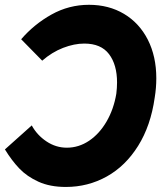

<svg xmlns="http://www.w3.org/2000/svg" viewBox="-26 -748 655 780"><path d="M-6 -141 103 -238.5Q124.5 -199 162.8 -173.5Q201 -148 245.5 -148Q294 -148 336 -176.2Q378 -204.5 407 -254.5Q436 -304.5 446.5 -367Q449.5 -391 449.5 -413Q449.5 -485 417 -528Q384.5 -571 316.5 -571Q275.5 -571 230.2 -553.5Q185 -536 145.5 -501.5L60 -588.5Q112.5 -649.5 183.2 -689Q254 -728.5 335.5 -728.5Q416 -728.5 478 -691.5Q540 -654.5 574.5 -586.8Q609 -519 609 -430Q609 -390.5 602.5 -351.5Q586.5 -237.5 535.2 -155.5Q484 -73.5 407.8 -31Q331.5 11.5 241.5 11.5Q177 11.5 130.2 -9.8Q83.5 -31 52.5 -63.5Q21.5 -96 -6 -141Z"/></svg>

Font: JuliaMono ExtraBold
Style: Italic
Weight: 800
Italic angle: -9°
Monospace: yes
Designer: cormullion
Foundry: corm
Version: Version 0.057; ttfautohint (v1.8.4)